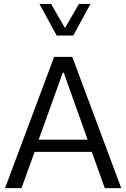

<svg xmlns="http://www.w3.org/2000/svg" viewBox="-20 -969 650 989"><path d="M183.2 -948.7 272 -785.9H357.4L446.1 -948.7H386.5L314.8 -824.4L243.3 -948.7ZM158.4 -186.8H452.7L519.7 0H604.5L352.2 -676.2H258.9L6 0H90.7ZM303.4 -594.8H308.3L431.4 -249.5H179.2Z"/></svg>

Font: Estedad-FD VF
Style: Regular
Weight: 100
Designer: Amin Abedi
Version: Version 7.3